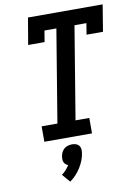

<svg xmlns="http://www.w3.org/2000/svg" viewBox="-105 -803 809 1127"><g transform="rotate(-10 300.0 -239.0)"><path d="M111 0V-92H205L296 -643H225L214 -576H116L143 -735H588L562 -576H464L475 -643H404L313 -92H395V0ZM220 257 179 209Q193 199 204.5 186Q216 173 225 159Q217 156 210.5 150.5Q204 145 200.5 137Q197 129 197 120.5Q197 112 198 103Q200 91 205.5 79Q211 67 221 58.5Q231 50 243.5 46.5Q256 43 268 43Q280 43 291 46.5Q302 50 309 58.5Q316 67 317.5 79Q319 91 317 103Q314 125 305.5 146.5Q297 168 284.5 188Q272 208 256 225.5Q240 243 220 257Z"/></g></svg>

Font: Iosevka Curly Slab SmBdExObl
Style: Regular
Weight: 600
Width: 7
Italic angle: -9°
Monospace: yes
Designer: Belleve Invis
Foundry: Belleve Invis
Version: Version 11.1.0; ttfautohint (v1.8.3)